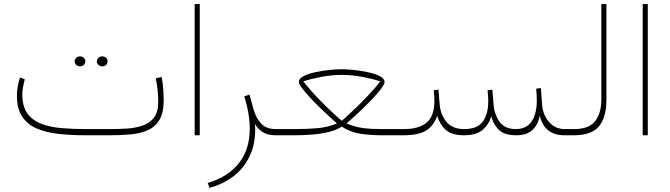

<svg xmlns="http://www.w3.org/2000/svg" viewBox="-20 -663 3284 941"><path d="M516.1 0H402.8Q332 0 270.5 -6.3Q209 -12.7 162.4 -32.2Q115.7 -51.8 89.4 -90.3Q63 -128.9 63 -192.9Q63 -237.8 78.1 -283.2L101.1 -274.4Q96.7 -256.3 93 -237.5Q89.4 -218.8 89.4 -201.2Q89.4 -141.1 114.5 -106.7Q139.6 -72.3 183.3 -55.9Q227.1 -39.6 283.7 -34.9Q340.3 -30.3 402.8 -30.3H516.6Q557.6 -30.3 599.6 -32.7Q641.6 -35.2 677 -46.9Q712.4 -58.6 733.9 -85.7Q755.4 -112.8 755.4 -161.6Q755.4 -183.1 753.2 -213.1Q751 -243.2 743.2 -278.8L772 -286.1Q777.8 -259.3 780 -225.6Q782.2 -191.9 782.2 -170.4Q782.2 -109.4 761 -74.7Q739.7 -40 702.9 -24.2Q666 -8.3 617.9 -4.2Q569.8 0 516.1 0ZM454.6 -362.3Q454.6 -372.1 462.2 -379.4Q469.7 -386.7 481 -386.7Q492.2 -386.7 499.8 -379.6Q507.3 -372.6 507.3 -362.3Q507.3 -352.1 499.8 -345Q492.2 -337.9 481 -337.9Q469.7 -337.9 462.2 -345.2Q454.6 -352.5 454.6 -362.3ZM345.7 -362.3Q345.7 -372.1 353.3 -379.4Q360.8 -386.7 372.1 -386.7Q383.3 -386.7 390.9 -379.6Q398.4 -372.6 398.4 -362.3Q398.4 -352.1 390.9 -345Q383.3 -337.9 372.1 -337.9Q360.8 -337.9 353.3 -345.2Q345.7 -352.5 345.7 -362.3Z M959 -643.1V0H934.1V-643.1Z M1331.1 0Q1291.5 0 1266.6 -16.1Q1241.7 -32.2 1230 -56.2Q1234.9 35.2 1205.1 99.1Q1175.3 163.1 1122.6 202.1Q1069.8 241.2 1006.3 257.8L998 233.9Q1097.7 204.1 1150.9 136.5Q1204.1 68.8 1204.1 -31.7Q1204.1 -104.5 1177.2 -190.9L1202.6 -199.2L1222.7 -127.4Q1233.4 -86.9 1258.8 -58.6Q1284.2 -30.3 1331.1 -30.3H1360.8V0Z M1654.8 -323.7Q1677.7 -323.7 1712.6 -320.3Q1747.6 -316.9 1782.5 -309.3Q1817.4 -301.8 1841.1 -290Q1864.7 -278.3 1864.7 -261.2Q1864.7 -251 1849.6 -230.5Q1834.5 -210 1810.8 -184.6Q1787.1 -159.2 1761 -133.8Q1734.9 -108.4 1712.4 -88.1Q1689.9 -67.9 1678.2 -58.1Q1721.7 -40 1760.5 -35.2Q1799.3 -30.3 1854.5 -30.3H1933.1V0H1854.5Q1793.9 0 1744.9 -7.8Q1695.8 -15.6 1654.8 -42.5Q1629.4 -25.4 1591.1 -16.1Q1552.7 -6.8 1508.8 -3.4Q1464.8 0 1423.3 0H1341.3V-30.3H1423.8Q1482.4 -30.3 1534.7 -34.7Q1586.9 -39.1 1631.3 -58.1Q1619.1 -68.4 1596.7 -89.1Q1574.2 -109.9 1548.1 -135.3Q1522 -160.6 1498.5 -186Q1475.1 -211.4 1460 -231.7Q1444.8 -252 1444.8 -261.2Q1444.8 -278.3 1468.5 -290.3Q1492.2 -302.2 1527.1 -309.6Q1562 -316.9 1596.9 -320.3Q1631.8 -323.7 1654.8 -323.7ZM1654.8 -295.9Q1605.5 -295.9 1555.4 -286.4Q1505.4 -276.9 1466.3 -264.2Q1501.5 -219.7 1541.5 -178.5Q1581.5 -137.2 1613.3 -108.2Q1645 -79.1 1654.8 -70.8Q1662.1 -76.7 1682.4 -95Q1702.6 -113.3 1730.5 -140.4Q1758.3 -167.5 1788.3 -199.5Q1818.4 -231.4 1844.2 -264.2Q1805.7 -276.9 1755.1 -286.4Q1704.6 -295.9 1654.8 -295.9Z M2509.3 0Q2450.7 0 2423.3 -28.3Q2396 -56.6 2388.2 -92.8Q2375.5 -51.8 2344.5 -25.9Q2313.5 0 2253.9 0Q2193.8 0 2164.1 -27.1Q2134.3 -54.2 2123 -95.2Q2104 -44.4 2066.9 -22.2Q2029.8 0 1958.5 0H1913.6V-30.3H1959.5Q2032.2 -30.3 2070.6 -62Q2108.9 -93.8 2108.9 -167.5Q2108.9 -178.2 2108.2 -192.4Q2107.4 -206.5 2106 -220.7L2128.9 -223.6L2134.8 -152.3Q2138.7 -101.1 2168.2 -65.7Q2197.8 -30.3 2254.4 -30.3Q2319.8 -30.3 2346.4 -67.1Q2373 -104 2373 -167.5Q2373 -178.2 2372.1 -192.4Q2371.1 -206.5 2369.6 -220.7L2393.1 -223.6L2398.9 -152.3Q2402.3 -103 2428 -66.7Q2453.6 -30.3 2508.3 -30.3Q2545.9 -30.3 2568.4 -49.1Q2590.8 -67.9 2600.8 -99.1Q2610.8 -130.4 2610.8 -167.5Q2610.8 -195.8 2607.9 -228.5L2630.9 -231.4L2636.7 -152.3Q2640.1 -100.6 2670.7 -65.4Q2701.2 -30.3 2747.1 -30.3H2777.3V0H2747.1Q2647.9 0 2625.5 -96.2Q2616.7 -51.8 2589.4 -25.9Q2562 0 2509.3 0Z M2757.8 -30.3H2792.5Q2867.2 -30.3 2897.2 -69.6Q2927.2 -108.9 2927.2 -175.8V-643.1H2952.1V-176.3Q2952.1 -87.4 2915.5 -43.7Q2878.9 0 2792 0H2757.8Z M3154.8 -643.1V0H3129.9V-643.1Z"/></svg>

Font: Vazirmatn RD FD Thin
Style: Regular
Weight: 100
Designer: Saber Rastikerdar
Foundry: Saber Rastikerdar
Version: Version 33.003